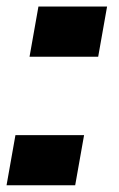

<svg xmlns="http://www.w3.org/2000/svg" viewBox="-22 -552 356 572"><path d="M24 -149.5 -2.5 0H202L228.5 -149.5ZM92.5 -532.5 66 -383H270.5L297 -532.5Z"/></svg>

Font: Anybody Expanded ExtraBold
Style: Italic
Weight: 800
Width: 7
Italic angle: -10°
Version: Version 1.113;gftools[0.9.25]